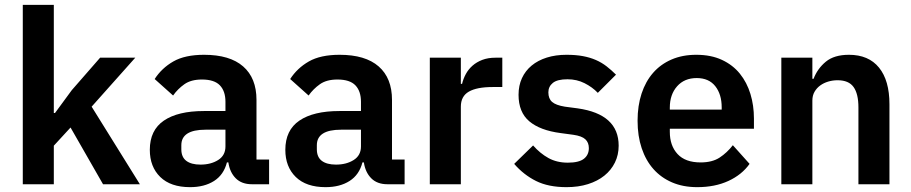

<svg xmlns="http://www.w3.org/2000/svg" viewBox="-20 -760 3757 792"><path d="M74 -740H202V-294H207L276 -388L393 -522H538L358 -320L557 0H405L271 -234L202 -159V0H74Z M1019 0Q977 0 952.5 -24.5Q928 -49 922 -90H916Q903 -39 863 -13.5Q823 12 764 12Q684 12 641 -30Q598 -72 598 -142Q598 -223 656 -262.5Q714 -302 821 -302H910V-340Q910 -384 887 -408Q864 -432 813 -432Q768 -432 740.5 -412.5Q713 -393 694 -366L618 -434Q647 -479 695 -506.5Q743 -534 822 -534Q928 -534 983 -486Q1038 -438 1038 -348V-102H1090V0ZM807 -81Q850 -81 880 -100Q910 -119 910 -156V-225H828Q728 -225 728 -161V-144Q728 -112 748.5 -96.5Q769 -81 807 -81Z M1578 0Q1536 0 1511.5 -24.5Q1487 -49 1481 -90H1475Q1462 -39 1422 -13.5Q1382 12 1323 12Q1243 12 1200 -30Q1157 -72 1157 -142Q1157 -223 1215 -262.5Q1273 -302 1380 -302H1469V-340Q1469 -384 1446 -408Q1423 -432 1372 -432Q1327 -432 1299.5 -412.5Q1272 -393 1253 -366L1177 -434Q1206 -479 1254 -506.5Q1302 -534 1381 -534Q1487 -534 1542 -486Q1597 -438 1597 -348V-102H1649V0ZM1366 -81Q1409 -81 1439 -100Q1469 -119 1469 -156V-225H1387Q1287 -225 1287 -161V-144Q1287 -112 1307.5 -96.5Q1328 -81 1366 -81Z M1753 0V-522H1881V-414H1886Q1891 -435 1901.5 -454.5Q1912 -474 1929 -489Q1946 -504 1969.5 -513Q1993 -522 2024 -522H2052V-401H2012Q1947 -401 1914 -382Q1881 -363 1881 -320V0Z M2317 12Q2242 12 2191 -13.5Q2140 -39 2101 -84L2179 -160Q2208 -127 2242.5 -108Q2277 -89 2322 -89Q2368 -89 2388.5 -105Q2409 -121 2409 -149Q2409 -172 2394.5 -185.5Q2380 -199 2345 -204L2293 -211Q2208 -222 2163.5 -259.5Q2119 -297 2119 -369Q2119 -407 2133 -437.5Q2147 -468 2173 -489.5Q2199 -511 2235.5 -522.5Q2272 -534 2317 -534Q2355 -534 2384.5 -528.5Q2414 -523 2438 -512.5Q2462 -502 2482 -486.5Q2502 -471 2521 -452L2446 -377Q2423 -401 2391 -417Q2359 -433 2321 -433Q2279 -433 2260.5 -418Q2242 -403 2242 -379Q2242 -353 2257.5 -339.5Q2273 -326 2310 -320L2363 -313Q2532 -289 2532 -159Q2532 -121 2516.5 -89.5Q2501 -58 2473 -35.5Q2445 -13 2405.5 -0.5Q2366 12 2317 12Z M2856 12Q2798 12 2752.5 -7.5Q2707 -27 2675.5 -62.5Q2644 -98 2627 -148.5Q2610 -199 2610 -262Q2610 -324 2626.5 -374Q2643 -424 2674 -459.5Q2705 -495 2750 -514.5Q2795 -534 2852 -534Q2913 -534 2958 -513Q3003 -492 3032 -456Q3061 -420 3075.5 -372.5Q3090 -325 3090 -271V-229H2743V-216Q2743 -159 2775 -124.5Q2807 -90 2870 -90Q2918 -90 2948.5 -110Q2979 -130 3003 -161L3072 -84Q3040 -39 2984.5 -13.5Q2929 12 2856 12ZM2854 -438Q2803 -438 2773 -404Q2743 -370 2743 -316V-308H2957V-317Q2957 -371 2930.5 -404.5Q2904 -438 2854 -438Z M3203 0V-522H3331V-435H3336Q3352 -477 3386.5 -505.5Q3421 -534 3482 -534Q3563 -534 3606 -481Q3649 -428 3649 -330V0H3521V-317Q3521 -373 3501 -401Q3481 -429 3435 -429Q3415 -429 3396.5 -423.5Q3378 -418 3363.5 -407.5Q3349 -397 3340 -381.5Q3331 -366 3331 -345V0Z"/></svg>

Font: IBM Plex Sans Thai SmBld
Style: Regular
Weight: 600
Designer: Mike Abbink, Paul van der Laan, Pieter van Rosmalen, Ben Mitchell, Mark Frömberg
Foundry: Bold Monday
Version: Version 1.2